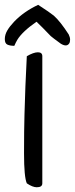

<svg xmlns="http://www.w3.org/2000/svg" viewBox="-76 -789 315 810"><path d="M102.5 -15.6Q102.5 1 79.1 1Q61.5 1 37.1 -15.6Q25.4 -42 25.4 -141.6Q25.4 -241.2 27.3 -306.2Q29.3 -371.1 31.2 -425.8Q37.1 -544.9 37.1 -551.8Q65.4 -568.4 84 -568.4Q102.5 -568.4 102.5 -551.8ZM-16.6 -697.3Q24.4 -740.2 85 -768.6Q134.8 -736.3 151.4 -722.7Q178.7 -698.2 213.9 -643.6Q219.7 -631.8 219.7 -621.6Q219.7 -611.3 215.8 -605.5Q205.1 -589.8 180.7 -604.5Q144.5 -630.9 138.2 -636.7Q131.8 -642.6 120.1 -655.3Q108.4 -668 78.1 -697.3Q18.6 -656.2 -2.9 -621.1Q-9.8 -609.4 -15.6 -595.7Q-33.2 -595.7 -44.4 -600.6Q-55.7 -605.5 -55.7 -624Q-55.7 -642.6 -45.4 -660.2Q-35.2 -677.7 -16.6 -697.3Z"/></svg>

Font: Architects Daughter
Style: Regular
Weight: 400
Designer: Kimberly Geswein
Foundry: Kimberly Geswein
Version: Version 1.003 2010